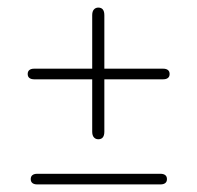

<svg xmlns="http://www.w3.org/2000/svg" viewBox="-20 -486 520 506"><path d="M78 -28Q70 -28 65.5 -24.5Q61 -21 61 -14Q61 -7 65.5 -3.5Q70 0 78 0H403Q411 0 415.5 -3.5Q420 -7 420 -14Q420 -21 415.5 -24.5Q411 -28 403 -28ZM223 -305H70Q62 -305 57.5 -301.5Q53 -298 53 -291Q53 -284 57.5 -280.5Q62 -277 70 -277H223V-139Q223 -129 227.5 -124Q232 -119 239 -119Q247 -119 251 -124Q255 -129 255 -139V-277H410Q418 -277 422.5 -280.5Q427 -284 427 -291Q427 -298 422.5 -301.5Q418 -305 410 -305H255V-446Q255 -456 251 -461Q247 -466 239 -466Q232 -466 227.5 -461Q223 -456 223 -446Z"/></svg>

Font: Beiruti ExtraLight
Style: Regular
Weight: 250
Designer: Arlette Boutros
Foundry: Boutros
Version: Version 1.41